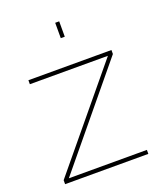

<svg xmlns="http://www.w3.org/2000/svg" viewBox="-136 -817 760 904"><g transform="rotate(-20 244.0 -365.0)"><path d="M33 -20 429 -499H38V-519H454V-499L59 -20H450V0H33ZM249 -653V-730H269V-653Z"/></g></svg>

Font: Raleway Thin
Style: Regular
Weight: 100
Designer: Matt McInerney, Pablo Impallari, Rodrigo Fuenzalida
Foundry: Matt McInerney, Pablo Impallari, Rodrigo Fuenzalida
Version: Version 4.026